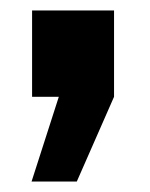

<svg xmlns="http://www.w3.org/2000/svg" viewBox="-20 -184 285 365"><path d="M41 -164.1H196.8V0L126 161.1H40L91.8 0H41Z"/></svg>

Font: AlfaSlabOne-Regular
Style: Regular
Weight: 400
Designer: JM Sole
Foundry: JM Sole
Version: Version 1.001